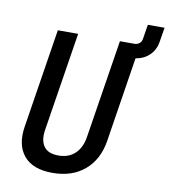

<svg xmlns="http://www.w3.org/2000/svg" viewBox="-92 -918 884 1005"><g transform="rotate(10 350.5 -415.0)"><path d="M254 10Q149 10 101.5 -47.5Q54 -105 70 -204L153 -730H261L178 -205Q169 -149 191.5 -117Q214 -85 269 -85Q324 -85 357.5 -117Q391 -149 400 -205L483 -730H560Q576 -730 587 -739.5Q598 -749 600 -765L612 -840H701L688 -761Q681 -719 652 -691Q623 -663 579 -656L508 -204Q492 -104 425.5 -47Q359 10 254 10Z"/></g></svg>

Font: JetBrains Mono NL SemiBold
Style: Italic
Weight: 600
Italic angle: -9°
Monospace: yes
Designer: Philipp Nurullin, Konstantin Bulenkov
Foundry: JetBrains
Version: Version 2.305; ttfautohint (v1.8.4.7-5d5b)